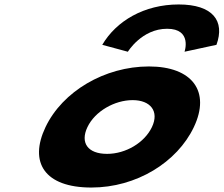

<svg xmlns="http://www.w3.org/2000/svg" viewBox="-20 -826 1003 861"><path d="M184.1 -256C109 -98 179.3 15 389.7 15C591.5 15 774.2 -98 849.3 -256C925.4 -416 842.6 -528 647.8 -528C449.4 -528 260.2 -416 184.1 -256ZM372.1 -256C405.9 -327 493.8 -377 574.8 -377C654.7 -377 695.1 -327 661.3 -256C628 -186 543.8 -136 460.3 -136C373.1 -136 338.8 -186 372.1 -256ZM553.4 -594C553.4 -594 615.7 -697 729.4 -697C843.1 -697 807.5 -594 807.5 -594L950.7 -625C989.6 -732 934.8 -806 781.2 -806C626.6 -806 501.4 -732 438.6 -625Z"/></svg>

Font: Hussar
Style: BdSuprExtOblFive
Weight: 700
Foundry: Cannot Into Space Fonts
Version: Version 2.00